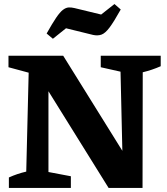

<svg xmlns="http://www.w3.org/2000/svg" viewBox="-20 -931 826 951"><path d="M479 -655H776V-603Q733 -584 687 -573L686 0H518L220 -479V-79L331 -58V0H24V-52Q66 -71 110 -81L122 -571L22 -598V-655H293L586 -184L577 -576L479 -598ZM242 -739 211 -765Q239 -815 258 -843Q277 -871 291.5 -882Q306 -893 319.5 -894Q333 -895 349 -891L481 -859L547 -911L578 -884Q544 -823 522.5 -794.5Q501 -766 482.5 -759.5Q464 -753 441 -758L307 -791Z"/></svg>

Font: Piazzolla
Style: Bold
Weight: 700
Designer: Juan Pablo del Peral
Foundry: Huerta Tipografica
Version: Version 1.330